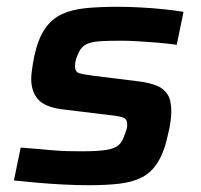

<svg xmlns="http://www.w3.org/2000/svg" viewBox="-20 -538 592 566"><path d="M243 8Q208 8 167.5 6Q127 4 89 0.5Q51 -3 21 -6L41 -103Q67 -101 90 -99Q113 -97 135.5 -95Q158 -93 179 -92.5Q200 -92 221 -92Q268 -92 293 -96Q318 -100 329.5 -110Q341 -120 347 -140Q351 -149 353 -156.5Q355 -164 355 -171Q355 -187 343 -191.5Q331 -196 301 -199L161 -216Q111 -223 91.5 -246Q72 -269 72 -306Q72 -316 74.5 -334Q77 -352 81 -372Q92 -423 112 -452.5Q132 -482 162 -496Q192 -510 233 -514Q274 -518 326 -518Q360 -518 396 -516Q432 -514 465 -510.5Q498 -507 521 -503L501 -406Q472 -410 441.5 -412.5Q411 -415 384 -416.5Q357 -418 337 -418Q301 -418 276 -416.5Q251 -415 235.5 -408Q220 -401 212 -383Q208 -375 204.5 -364.5Q201 -354 201 -344Q201 -327 211.5 -323Q222 -319 253 -315L390 -298Q421 -294 442 -285.5Q463 -277 474 -259.5Q485 -242 485 -209Q485 -199 483 -182Q481 -165 476 -145Q465 -92 446 -61Q427 -30 399 -15.5Q371 -1 332 3.5Q293 8 243 8Z"/></svg>

Font: Saira SemiExpanded SemiBold
Style: Italic
Weight: 600
Width: 6
Italic angle: -12°
Designer: Hector Gatti with collaboration of the Omnibus-Type team
Foundry: Omnibus-Type
Version: Version 1.101